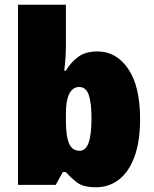

<svg xmlns="http://www.w3.org/2000/svg" viewBox="-20 -780 650 810"><path d="M258 -588Q258 -559 256 -532Q254 -505 251 -482H258Q278 -516 309 -539.5Q340 -563 392 -563Q470 -563 520.5 -490Q571 -417 571 -278Q571 -184 547.5 -119.5Q524 -55 482 -22.5Q440 10 385 10Q331 10 304.5 -10.5Q278 -31 258 -54H245L215 0H56V-760H258ZM314 -413Q296 -413 283.5 -400.5Q271 -388 264.5 -363Q258 -338 258 -298V-271Q258 -207 271 -175.5Q284 -144 316 -144Q342 -144 354 -178.5Q366 -213 366 -280Q366 -346 354.5 -379.5Q343 -413 314 -413Z"/></svg>

Font: Noto Sans Display Black
Style: Regular
Weight: 900
Designer: Monotype Design Team
Foundry: Monotype Imaging Inc.
Version: Version 2.003